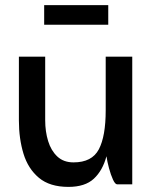

<svg xmlns="http://www.w3.org/2000/svg" viewBox="-20 -722 603 752"><path d="M153 -702H404V-625H153ZM157 -251Q157 -207 168.5 -169.5Q180 -132 204.5 -109Q229 -86 268 -86Q340 -86 367 -137Q394 -188 394 -290V-500H498V0H439Q431 0 422.5 -18.5Q414 -37 407 -63Q400 -89 397 -110Q382 -54 347.5 -22Q313 10 248 10Q175 10 132.5 -25.5Q90 -61 72 -120Q54 -179 54 -250V-500H157Z"/></svg>

Font: Haskoy SemiBold
Style: Regular
Weight: 600
Designer: Ertekin Erdin
Foundry: Ertekin Erdin
Version: Version 1.500; ttfautohint (v1.8.3)